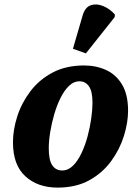

<svg xmlns="http://www.w3.org/2000/svg" viewBox="-20 -844 635 874"><path d="M242 10Q152 10 95.5 -41.5Q39 -93 39 -196Q39 -253 58.5 -314Q78 -375 118 -428Q158 -481 219 -513.5Q280 -546 363 -546Q418 -546 463.5 -525Q509 -504 536 -458.5Q563 -413 563 -340Q563 -286 544 -225Q525 -164 486 -110.5Q447 -57 386.5 -23.5Q326 10 242 10ZM263 -68Q290 -68 312 -89.5Q334 -111 351 -147Q368 -183 379 -224.5Q390 -266 395.5 -306Q401 -346 401 -377Q401 -428 385 -451Q369 -474 341 -474Q316 -474 294.5 -453.5Q273 -433 256 -399Q239 -365 227 -324Q215 -283 208.5 -242.5Q202 -202 202 -169Q202 -115 218 -91.5Q234 -68 263 -68ZM371 -601 312 -622 356 -773Q367 -811 393 -820Q419 -829 449.5 -816.5Q480 -804 503 -778L502 -766Z"/></svg>

Font: Noto Serif SemiCondensed ExtraBold
Style: Italic
Weight: 800
Width: 4
Italic angle: -12°
Designer: Monotype Design Team
Foundry: Monotype Imaging Inc.
Version: Version 2.014; ttfautohint (v1.8.4.7-5d5b)